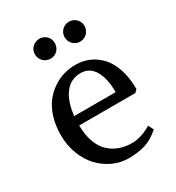

<svg xmlns="http://www.w3.org/2000/svg" viewBox="-174 -817 858 935"><g transform="rotate(-30 255.5 -349.0)"><path d="M461.9 -247.1H146Q146.5 -192.4 161.6 -151.9Q176.8 -111.3 202.6 -88.4Q228.5 -65.4 259.5 -54.7Q290.5 -43.9 327.1 -43.9Q377.9 -43.9 436 -78.1L451.2 -48.8Q410.2 -12.7 369.1 -0.2Q328.1 12.2 275.9 12.2Q230.5 12.2 188.5 -7.1Q146.5 -26.4 114.7 -60.3Q83 -94.2 64 -143.6Q44.9 -192.9 44.9 -250Q44.9 -304.2 58.8 -348.9Q72.8 -393.6 95.7 -423.3Q118.7 -453.1 149.2 -473.6Q179.7 -494.1 211.7 -503.2Q243.7 -512.2 276.9 -512.2Q318.4 -512.2 353.8 -496.8Q389.2 -481.4 416.7 -451.4Q444.3 -421.4 460.2 -372.6Q476.1 -323.7 476.1 -261.2ZM278.8 -464.8Q222.7 -464.8 189.2 -420.4Q155.8 -376 147.9 -298.8H380.9Q380.9 -377 354.5 -420.9Q328.1 -464.8 278.8 -464.8ZM132.3 -654.8Q132.3 -666.5 136.7 -676.5Q141.1 -686.5 148.7 -693.8Q156.2 -701.2 166.7 -705.6Q177.2 -710 189 -710Q200.7 -710 210.9 -705.6Q221.2 -701.2 228.5 -693.8Q235.8 -686.5 240 -676.5Q244.1 -666.5 244.1 -654.8Q244.1 -643.1 240 -632.6Q235.8 -622.1 228.5 -614.5Q221.2 -606.9 210.9 -602.5Q200.7 -598.1 189 -598.1Q177.2 -598.1 166.7 -602.5Q156.2 -606.9 148.7 -614.5Q141.1 -622.1 136.7 -632.6Q132.3 -643.1 132.3 -654.8ZM299.3 -654.8Q299.3 -666 303.7 -676Q308.1 -686 315.4 -693.6Q322.8 -701.2 333 -705.6Q343.3 -710 355 -710Q366.7 -710 377 -705.6Q387.2 -701.2 394.8 -693.6Q402.3 -686 406.7 -676Q411.1 -666 411.1 -654.8Q411.1 -643.1 406.7 -632.6Q402.3 -622.1 394.8 -614.5Q387.2 -606.9 377 -602.5Q366.7 -598.1 355 -598.1Q343.3 -598.1 333 -602.5Q322.8 -606.9 315.2 -614.5Q307.6 -622.1 303.5 -632.6Q299.3 -643.1 299.3 -654.8Z"/></g></svg>

Font: Amethysta
Style: Regular
Weight: 400
Designer: Konstantin Vinogradov, Alexei Vanyashin
Foundry: Cyreal (www.cyreal.org)
Version: Version 1.003